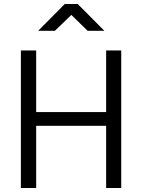

<svg xmlns="http://www.w3.org/2000/svg" viewBox="-20 -946 715 966"><path d="M514 0V-313H162V0H85V-692H162V-382H514V-692H590V0ZM172 -791 306 -926H371L505 -791H421L339 -871L256 -791Z"/></svg>

Font: Titillium Web[RUS by Daymarius]
Style: Regular
Weight: 400
Designer: Cyrillization by Daymarius
Foundry: Cyrillization by Daymarius
Version: Version 1.002 September 11, 2018